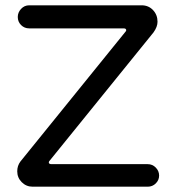

<svg xmlns="http://www.w3.org/2000/svg" viewBox="-20 -732 663 724"><path d="M103 -28Q79 -28 62 -45Q45 -62 45 -86Q45 -107 57 -123L452 -611Q456 -615 456 -618Q456 -625 446 -625H90Q72 -625 59.5 -637.5Q47 -650 47 -668Q47 -685 59.5 -698.5Q72 -712 90 -712H514Q540 -712 557 -694Q574 -676 574 -650Q574 -631 559 -610L168 -127Q164 -123 164 -120Q164 -113 174 -113H537Q555 -113 567.5 -100Q580 -87 580 -70Q580 -53 567.5 -40.5Q555 -28 537 -28Z"/></svg>

Font: Huninn
Style: Regular
Weight: 400
Designer: justfont
Foundry: justfont
Version: Version 1.003